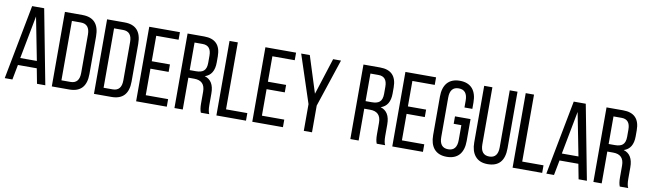

<svg xmlns="http://www.w3.org/2000/svg" viewBox="-40 -1237 5984 1776"><g transform="rotate(10 2951.5 -349.5)"><path d="M119 -141 92 0H20L154 -700H267L401 0H323L296 -141ZM129 -208H285L206 -612Z M626 -700Q785 -700 785 -526V-173Q785 0 626 0H462V-700ZM625 -71Q708 -71 708 -170V-530Q708 -629 624 -629H540V-71Z M1022 -700Q1181 -700 1181 -526V-173Q1181 0 1022 0H858V-700ZM1021 -71Q1104 -71 1104 -170V-530Q1104 -629 1020 -629H936V-71Z M1503 -390V-320H1332V-71H1542V0H1254V-700H1542V-629H1332V-390Z M1770 -700Q1926 -700 1926 -540V-483Q1926 -367 1839 -339Q1927 -313 1927 -193V-84Q1927 -26 1941 0H1862Q1849 -29 1849 -85V-195Q1849 -299 1747 -299H1692V0H1614V-700ZM1750 -370Q1800 -370 1823 -390Q1849 -412 1849 -466V-533Q1849 -629 1768 -629H1692V-370Z M2008 0V-700H2086V-71H2286V0Z M2594 -390V-320H2423V-71H2633V0H2345V-700H2633V-629H2423V-390Z M2829 -251 2681 -700H2762L2871 -356L2981 -700H3055L2906 -251V0H2829Z M3422 -700Q3578 -700 3578 -540V-483Q3578 -367 3491 -339Q3579 -313 3579 -193V-84Q3579 -26 3593 0H3514Q3501 -29 3501 -85V-195Q3501 -299 3399 -299H3344V0H3266V-700ZM3402 -370Q3452 -370 3475 -390Q3501 -412 3501 -466V-533Q3501 -629 3420 -629H3344V-370Z M3909 -390V-320H3738V-71H3948V0H3660V-700H3948V-629H3738V-390Z M4291 -659Q4329 -613 4329 -531V-471H4255V-535Q4255 -636 4173 -636Q4091 -636 4091 -535V-165Q4091 -64 4173 -64Q4255 -64 4255 -165V-305H4183V-375H4329V-169Q4329 -87 4291 -41Q4250 7 4171 7Q4093 7 4052 -41Q4014 -87 4014 -169V-531Q4014 -613 4052 -659Q4093 -707 4171 -707Q4250 -707 4291 -659Z M4477 -165Q4477 -64 4559 -64Q4640 -64 4640 -165V-700H4713V-169Q4713 8 4556 8Q4478 8 4438 -41Q4400 -87 4400 -169V-700H4477Z M4790 0V-700H4868V-71H5068V0Z M5206 -141 5179 0H5107L5241 -700H5354L5488 0H5410L5383 -141ZM5216 -208H5372L5293 -612Z M5705 -700Q5861 -700 5861 -540V-483Q5861 -367 5774 -339Q5862 -313 5862 -193V-84Q5862 -26 5876 0H5797Q5784 -29 5784 -85V-195Q5784 -299 5682 -299H5627V0H5549V-700ZM5685 -370Q5735 -370 5758 -390Q5784 -412 5784 -466V-533Q5784 -629 5703 -629H5627V-370Z"/></g></svg>

Font: Adderley Regular
Style: Regular
Weight: 400
Designer: gorohovskiy
Version: Version 1.003 November 13, 2017